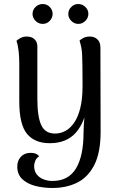

<svg xmlns="http://www.w3.org/2000/svg" viewBox="-20 -705 588 956"><path d="M241 231Q197 231 157 221Q117 211 91.5 187.5Q66 164 66 124Q66 95 84 75.5Q102 56 133 56Q162 56 175 73Q161 82 155.5 96Q150 110 150 121Q150 147 163 163.5Q176 180 197 188Q218 196 241 196Q321 196 358.5 133.5Q396 71 396 -45Q396 -62 397.5 -84.5Q399 -107 401 -130Q403 -153 405 -172L415 -190Q405 -99 358.5 -45.5Q312 8 228 8Q153 8 114.5 -38.5Q76 -85 76 -200V-391Q76 -418 73 -448Q70 -478 62 -502Q71 -510 83.5 -516.5Q96 -523 114 -523Q137 -523 151.5 -510Q166 -497 166 -473V-212Q166 -124 185.5 -82Q205 -40 254 -40Q281 -40 305.5 -53Q330 -66 349.5 -94.5Q369 -123 380 -168Q391 -213 391 -276Q391 -333 390.5 -370Q390 -407 389 -430.5Q388 -454 384.5 -470.5Q381 -487 376 -503Q382 -509 395 -516Q408 -523 428 -523Q450 -523 465 -509Q480 -495 480 -469L481 -50Q481 55 449.5 116.5Q418 178 364 204.5Q310 231 241 231ZM193 -586Q172 -586 157 -601Q142 -616 142 -635Q142 -656 157 -670.5Q172 -685 193 -685Q213 -685 227.5 -670.5Q242 -656 242 -636Q242 -616 227.5 -601Q213 -586 193 -586ZM370 -586Q350 -586 335 -601Q320 -616 320 -635Q320 -656 335 -670.5Q350 -685 369 -685Q390 -685 405 -670.5Q420 -656 420 -636Q420 -616 405 -601Q390 -586 370 -586Z"/></svg>

Font: Arima Medium
Style: Regular
Weight: 500
Designer: Joana Correia and Natanael Gama
Foundry: NDISCOVER
Version: Version 1.101;gftools[0.9.23]